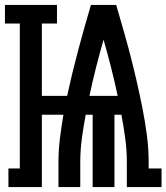

<svg xmlns="http://www.w3.org/2000/svg" viewBox="-43 -755 672 775"><path d="M-9 0V-75H37V-660H-23V-735H187V-660H126V-368H228Q248 -460 272.5 -552Q297 -644 324 -735H426Q441 -683 456 -631Q471 -579 484.5 -526.5Q498 -474 510 -421.5Q522 -369 532.5 -315.5Q543 -262 550 -208.5Q557 -155 557 -101V-75H609V0H469V-101Q469 -149 462.5 -197Q456 -245 447 -292H419V0H331V-292H303Q294 -245 287.5 -197Q281 -149 281 -101V0H193V-101Q193 -149 199 -197Q205 -245 213 -292H126V0ZM432 -368Q420 -425 405.5 -482Q391 -539 375 -595Q359 -539 344.5 -482Q330 -425 318 -368Z"/></svg>

Font: Iosevka Curly Slab Extended
Style: Bold
Weight: 700
Width: 7
Monospace: yes
Designer: Belleve Invis
Foundry: Belleve Invis
Version: Version 11.1.0; ttfautohint (v1.8.3)